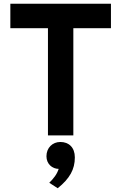

<svg xmlns="http://www.w3.org/2000/svg" viewBox="-20 -720 645 1021"><path d="M370 -570H570V-700H35V-570H235V0H370ZM242 252 287 281C351 229 378 181 378 117C378 64 346 35 301 35C259 35 227 66 227 111C227 152 258 178 292 178C283 207 265 229 242 252Z"/></svg>

Font: Overpass ExtraBold
Style: Regular
Weight: 800
Designer: Delve Withrington, Thomas Jockin
Foundry: Delve Fonts
Version: Version 3.000;DELV;Overpass